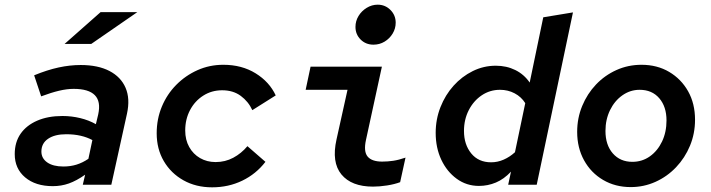

<svg xmlns="http://www.w3.org/2000/svg" viewBox="-20 -790 3040 821"><path d="M206 6Q132 6 87.5 -31.5Q43 -69 43 -131Q43 -182 68 -218Q93 -254 139 -274Q185 -294 247 -294Q286 -294 323 -285Q360 -276 390 -259L400 -301Q412 -356 385.5 -383Q359 -410 295 -410Q266 -410 232.5 -402Q199 -394 156 -378L126 -468Q182 -491 230.5 -501.5Q279 -512 325 -512Q399 -512 448 -486.5Q497 -461 517 -414.5Q537 -368 523 -304L456 0H334L344 -43Q307 -17 274.5 -5.5Q242 6 206 6ZM157 -142Q157 -113 182 -95.5Q207 -78 251 -78Q281 -78 307 -86Q333 -94 358 -111L375 -191Q353 -203 325 -209.5Q297 -216 263 -216Q214 -216 185.5 -196.5Q157 -177 157 -142ZM256 -602 410 -738H567L370 -602Z M887 11Q818 11 764.5 -19Q711 -49 680.5 -101Q650 -153 650 -220Q650 -281 672 -334Q694 -387 733.5 -427Q773 -467 824.5 -490Q876 -513 935 -513Q1014 -513 1073 -476.5Q1132 -440 1159 -382L1059 -319Q1042 -356 1009.5 -380Q977 -404 930 -404Q885 -404 849 -381Q813 -358 792.5 -319Q772 -280 772 -232Q772 -192 789 -161.5Q806 -131 835.5 -114Q865 -97 902 -97Q943 -97 977.5 -115.5Q1012 -134 1038 -165L1115 -98Q1075 -46 1016 -17.5Q957 11 887 11Z M1577 -599Q1544 -599 1522 -621Q1500 -643 1500 -675Q1500 -700 1513 -721.5Q1526 -743 1548 -756.5Q1570 -770 1595 -770Q1627 -770 1649.5 -747.5Q1672 -725 1672 -693Q1672 -668 1659 -646.5Q1646 -625 1624.5 -612Q1603 -599 1577 -599ZM1575 8Q1483 8 1440 -44Q1397 -96 1419 -194L1466 -406H1287L1308 -505H1613L1545 -192Q1534 -142 1552 -120.5Q1570 -99 1614 -99Q1638 -99 1661.5 -102.5Q1685 -106 1714 -116L1691 -11Q1667 -2 1635 3Q1603 8 1575 8Z M2028 5Q1975 5 1933 -25.5Q1891 -56 1867 -107Q1843 -158 1843 -222Q1843 -280 1863.5 -332Q1884 -384 1919.5 -423.5Q1955 -463 2001.5 -486Q2048 -509 2100 -509Q2146 -509 2183.5 -490.5Q2221 -472 2245 -437L2303 -716L2430 -737L2275 0H2153L2165 -56Q2135 -24 2100.5 -9.5Q2066 5 2028 5ZM1964 -230Q1964 -172 1995 -134Q2026 -96 2080 -96Q2108 -96 2134 -107.5Q2160 -119 2182 -139L2226 -349Q2209 -376 2180.5 -391Q2152 -406 2118 -406Q2075 -406 2040 -382.5Q2005 -359 1984.5 -319Q1964 -279 1964 -230Z M2677 10Q2611 10 2559 -20.5Q2507 -51 2477.5 -104.5Q2448 -158 2448 -226Q2448 -285 2469.5 -337Q2491 -389 2528.5 -428.5Q2566 -468 2616 -490.5Q2666 -513 2723 -513Q2790 -513 2841.5 -482.5Q2893 -452 2922.5 -399.5Q2952 -347 2952 -278Q2952 -219 2930.5 -167Q2909 -115 2871 -75Q2833 -35 2783 -12.5Q2733 10 2677 10ZM2684 -98Q2726 -98 2759 -121.5Q2792 -145 2811 -185Q2830 -225 2830 -275Q2830 -334 2799 -370Q2768 -406 2715 -406Q2675 -406 2641.5 -382.5Q2608 -359 2588.5 -319Q2569 -279 2569 -230Q2569 -170 2600.5 -134Q2632 -98 2684 -98Z"/></svg>

Font: Red Hat Mono SemiBold
Style: Italic
Weight: 600
Italic angle: -12°
Monospace: yes
Designer: Pentagram, MCKL
Foundry: MCKL
Version: Version 1.030